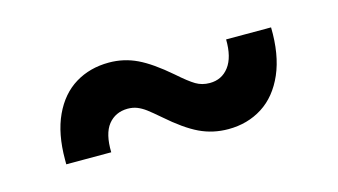

<svg xmlns="http://www.w3.org/2000/svg" viewBox="-40 -503 748 425"><g transform="rotate(-15 333.5 -290.5)"><path d="M75.3 -203.1V-214.1Q75.3 -273.1 94.3 -314.1Q113.3 -355.1 147 -375.7Q180.8 -396.3 224.4 -396.3Q258.5 -396.3 288.7 -381.9Q318.9 -367.5 358.7 -333.1Q383.2 -311.4 397.2 -303.1Q411.2 -294.7 429 -294.7Q456.7 -294.7 473 -316.2Q489.3 -337.7 488.6 -378.6H591.6Q593 -316.1 574 -272.5Q555 -229 520.8 -207.2Q486.5 -185.4 442.5 -185.4Q407.3 -185.4 376.8 -199.9Q346.2 -214.5 307.5 -248.6Q289.4 -264.2 279.5 -271.7Q269.5 -279.1 259.8 -283Q250 -286.9 237.9 -286.9Q209.9 -286.6 193.5 -266.2Q177.2 -245.7 178.3 -203.1Z"/></g></svg>

Font: Riot Sans
Style: Bold
Weight: 600
Designer: Rasmus Andersson
Foundry: rsms
Version: Version 4.001